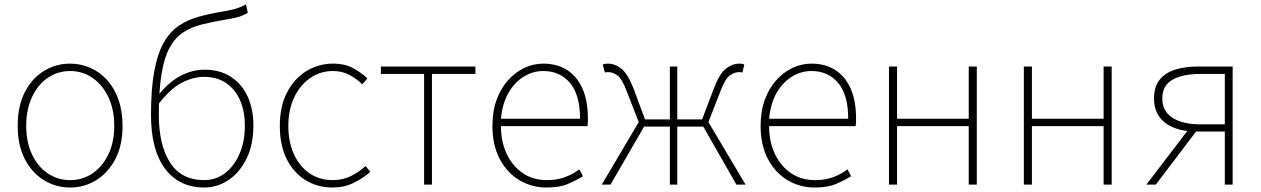

<svg xmlns="http://www.w3.org/2000/svg" viewBox="-20 -824 5627 857"><path d="M293 13Q230 13 176.5 -19.5Q123 -52 91 -113.5Q59 -175 59 -262Q59 -351 91 -413Q123 -475 176.5 -507.5Q230 -540 293 -540Q340 -540 382.5 -521.5Q425 -503 457.5 -467.5Q490 -432 508.5 -380Q527 -328 527 -262Q527 -175 494.5 -113.5Q462 -52 409 -19.5Q356 13 293 13ZM293 -20Q349 -20 393.5 -50.5Q438 -81 464 -135.5Q490 -190 490 -262Q490 -335 464 -390Q438 -445 393.5 -476Q349 -507 293 -507Q237 -507 192.5 -476Q148 -445 122.5 -390Q97 -335 97 -262Q97 -190 122.5 -135.5Q148 -81 192.5 -50.5Q237 -20 293 -20Z M892 13Q780 13 717 -70.5Q654 -154 654 -311Q654 -428 668.5 -506Q683 -584 710.5 -633Q738 -682 778 -709Q818 -736 869.5 -750Q921 -764 982 -774Q1010 -779 1025 -783Q1040 -787 1051.5 -792Q1063 -797 1078 -804L1086 -767Q1065 -754 1043 -748Q1021 -742 990 -737Q930 -727 881.5 -715Q833 -703 797 -679Q761 -655 737 -611Q713 -567 701 -494Q689 -421 689 -310Q689 -177 739 -98.5Q789 -20 892 -20Q943 -20 984 -51Q1025 -82 1049 -137Q1073 -192 1073 -264Q1073 -325 1052.5 -374Q1032 -423 991 -452Q950 -481 890 -481Q843 -481 792 -455Q741 -429 687 -359V-399Q730 -455 783.5 -484Q837 -513 893 -513Q961 -513 1010 -481.5Q1059 -450 1085 -394Q1111 -338 1111 -264Q1111 -178 1080.5 -116Q1050 -54 1000 -20.5Q950 13 892 13Z M1465 13Q1398 13 1344.5 -19.5Q1291 -52 1260 -113.5Q1229 -175 1229 -262Q1229 -351 1262 -413Q1295 -475 1349 -507.5Q1403 -540 1466 -540Q1520 -540 1557 -519.5Q1594 -499 1620 -474L1597 -448Q1571 -473 1539 -490Q1507 -507 1466 -507Q1410 -507 1365 -476Q1320 -445 1293.5 -390Q1267 -335 1267 -262Q1267 -190 1292 -135.5Q1317 -81 1361.5 -50.5Q1406 -20 1466 -20Q1510 -20 1547 -38.5Q1584 -57 1612 -83L1633 -57Q1600 -28 1558 -7.5Q1516 13 1465 13Z M1873 0V-494H1680V-527H2102V-494H1908V0Z M2419 13Q2353 13 2298 -20Q2243 -53 2210.5 -114.5Q2178 -176 2178 -262Q2178 -327 2196.5 -378Q2215 -429 2247.5 -465.5Q2280 -502 2320.5 -521Q2361 -540 2405 -540Q2466 -540 2510.5 -512Q2555 -484 2579.5 -429.5Q2604 -375 2604 -297Q2604 -289 2604 -280.5Q2604 -272 2602 -261H2216Q2216 -192 2241.5 -137.5Q2267 -83 2313 -51.5Q2359 -20 2421 -20Q2466 -20 2501 -33Q2536 -46 2566 -68L2582 -37Q2552 -19 2515 -3Q2478 13 2419 13ZM2216 -294H2569Q2569 -401 2524 -454Q2479 -507 2405 -507Q2358 -507 2317 -481.5Q2276 -456 2249 -408.5Q2222 -361 2216 -294Z M2666 0 2831 -279 2778 -415Q2757 -471 2737 -486.5Q2717 -502 2695 -502Q2690 -502 2687.5 -502Q2685 -502 2680 -500L2670 -536Q2680 -540 2693 -540Q2725 -540 2753.5 -517.5Q2782 -495 2809 -426L2859 -291H2970V-527H3003V-291H3114L3165 -426Q3191 -495 3220 -517.5Q3249 -540 3280 -540Q3294 -540 3302 -536L3294 -500Q3289 -502 3286.5 -502Q3284 -502 3278 -502Q3257 -502 3236.5 -486.5Q3216 -471 3195 -415L3142 -279L3308 0H3267L3119 -259H3003V0H2970V-259H2855L2705 0Z M3616 13Q3550 13 3495 -20Q3440 -53 3407.5 -114.5Q3375 -176 3375 -262Q3375 -327 3393.5 -378Q3412 -429 3444.5 -465.5Q3477 -502 3517.5 -521Q3558 -540 3602 -540Q3663 -540 3707.5 -512Q3752 -484 3776.5 -429.5Q3801 -375 3801 -297Q3801 -289 3801 -280.5Q3801 -272 3799 -261H3413Q3413 -192 3438.5 -137.5Q3464 -83 3510 -51.5Q3556 -20 3618 -20Q3663 -20 3698 -33Q3733 -46 3763 -68L3779 -37Q3749 -19 3712 -3Q3675 13 3616 13ZM3413 -294H3766Q3766 -401 3721 -454Q3676 -507 3602 -507Q3555 -507 3514 -481.5Q3473 -456 3446 -408.5Q3419 -361 3413 -294Z M3948 0V-527H3984V-294H4304V-527H4340V0H4304V-261H3984V0Z M4550 0V-527H4586V-294H4906V-527H4942V0H4906V-261H4586V0Z M5447 0V-237H5319Q5280 -237 5246 -245.5Q5212 -254 5186 -272Q5160 -290 5145.5 -318Q5131 -346 5131 -385Q5131 -437 5156 -468Q5181 -499 5225 -513Q5269 -527 5326 -527H5482V0ZM5338 -269H5447V-494H5338Q5260 -494 5214 -468.5Q5168 -443 5168 -385Q5168 -327 5214 -298Q5260 -269 5338 -269ZM5097 0 5290 -253 5321 -240 5139 0Z"/></svg>

Font: Noto Sans TC
Style: Regular
Weight: 100
Designer: Ryoko NISHIZUKA 西塚涼子 (kana, bopomofo & ideographs); Paul D. Hunt (Latin, Greek & Cyrillic); Sandoll Communications 산돌커뮤니
Foundry: Adobe
Version: Version 2.004;hotconv 1.0.118;makeotfexe 2.5.65603